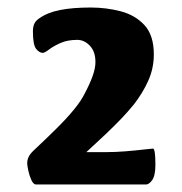

<svg xmlns="http://www.w3.org/2000/svg" viewBox="-20 -751 485 511"><path d="M75.8 -260Q69 -260 63.6 -271.7Q58.2 -283.3 55.3 -297.1Q52.4 -310.9 52.4 -316.4Q52.4 -325.2 56 -333Q59.5 -340.8 68.5 -349.5Q103 -381.8 130.3 -408.9Q157.6 -435.9 177 -459.6Q196.5 -483.3 206.9 -504.8Q220.1 -530.2 227 -550Q234 -569.9 234 -585.8Q234 -613.9 219.1 -629.4Q204.2 -644.9 185.8 -644.9Q159.3 -644.9 140.4 -636.3Q121.4 -627.7 110.2 -619Q98.9 -610.3 93.7 -610.3Q84.9 -610.3 76.2 -620.9Q67.6 -631.6 67.6 -668Q67.6 -678.2 70.8 -686.6Q74.1 -695 84.1 -702Q106.4 -717.8 140 -724.4Q173.6 -731 221.7 -731Q262.5 -731 301 -721Q339.6 -711 364.5 -684.1Q389.4 -657.2 389.4 -606.1Q389.4 -568.9 374.3 -535.5Q359.2 -502.2 335.3 -471.8Q320.9 -454.3 303.6 -436Q286.3 -417.8 263.8 -396.4Q241.4 -375.1 209.8 -346.1Q222.6 -346.1 235.8 -346.1Q249 -346.1 262 -346.1Q286.2 -346.1 314.1 -348.3Q342 -350.6 363.3 -353.1Q384.6 -355.6 387.1 -355.6Q393.6 -355.6 393.6 -312.6Q393.6 -283.8 385.2 -271.9Q376.8 -260 368.6 -260Z"/></svg>

Font: Briem Hand Thin
Style: Regular
Weight: 100
Designer: Gunnlaugur SE Briem, Eben Sorkin
Foundry: Sorkin Type Co.
Version: Version 1.003